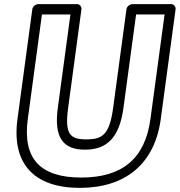

<svg xmlns="http://www.w3.org/2000/svg" viewBox="-20 -870 871 930"><path d="M777.2 -800 708.6 -293C682.8 -101.9 572.4 -10 373.4 -10C174.3 -10 88.8 -101.9 114.6 -293L183.2 -800H321.2L260.1 -348C240.5 -203.2 285.2 -145 391.6 -145C498 -145 558.5 -203.2 578.1 -348L639.2 -800ZM830.5 -825C832 -835.7 824.1 -850 808.9 -850H620.9C610.2 -850 594.6 -840.1 592.5 -825L528.1 -348C510.3 -216.8 476 -195 398.4 -195C320.8 -195 292.3 -216.8 310.1 -348L374.5 -825C376 -835.7 368.1 -850 352.9 -850H164.9C154.2 -850 138.6 -840.1 136.5 -825L64.6 -293C35.3 -76.1 145.7 40 366.6 40C587.5 40 729.3 -76.1 758.6 -293Z"/></svg>

Font: Hussar Techniczny
Style: Bold 
Weight: 700
Foundry: Cannot Into Space Fonts
Version: Version 0.77